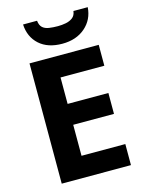

<svg xmlns="http://www.w3.org/2000/svg" viewBox="-136 -1020 833 1101"><g transform="rotate(-15 280.0 -469.5)"><path d="M501 0H90V-714H501V-590H241V-433H483V-309H241V-125H501ZM496 -939Q491 -866 438 -820Q385 -774 302 -774Q216 -774 166 -819Q116 -864 112 -939H195Q198 -911 212.5 -898Q227 -885 251 -881.5Q275 -878 303 -878Q327 -878 350.5 -882.5Q374 -887 391 -900Q408 -913 411 -939Z"/></g></svg>

Font: Noto IKEA Simplified Chinese
Style: Bold
Weight: 700
Designer: Monotype Design Team
Foundry: Monotype Imaging Inc.
Version: Version 1.100